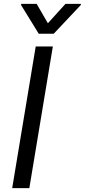

<svg xmlns="http://www.w3.org/2000/svg" viewBox="-20 -966 436 986"><path d="M168.3 -946H88.8L88.1 -940.3L179 -792.6H255.7L394.9 -940.3L395.6 -946H316.1L225.9 -846.6ZM251.4 -727.3H163.4L42.6 0H130.7Z"/></svg>

Font: TID UI
Style: Italic
Weight: 400
Italic angle: -9.39999°
Designer: The TID Project Authors
Foundry: Bakken & Bæck
Version: Version 1.001;hotconv 1.0.109;makeotfexe 2.5.65596